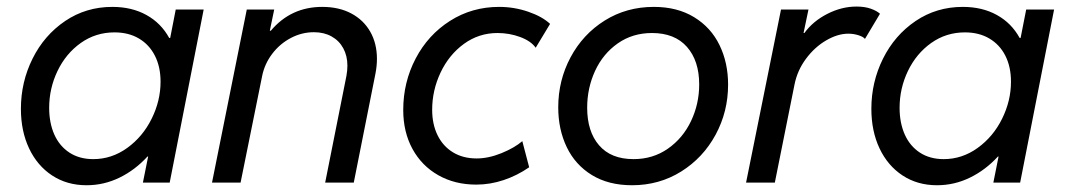

<svg xmlns="http://www.w3.org/2000/svg" viewBox="-20 -546 3183 574"><path d="M42.5 -220.7Q42.5 -300.8 77.4 -370.8Q112.3 -440.9 174.8 -483.2Q237.3 -525.4 315.9 -525.4Q374 -525.4 417.7 -501.2Q461.4 -477.1 485.8 -432.6H488.8L505.4 -517.6H588.9L487.3 0H407.2L422.9 -78.1H420.9Q383.8 -37.6 337.2 -14.9Q290.5 7.8 238.8 7.8Q180.2 7.8 135.7 -21.5Q91.3 -50.8 66.9 -102.5Q42.5 -154.3 42.5 -220.7ZM460 -301.8Q460 -346.2 443.1 -379.4Q426.3 -412.6 395.3 -430.9Q364.3 -449.2 322.3 -449.2Q266.1 -449.2 221.4 -417.5Q176.8 -385.7 151.9 -333.7Q127 -281.7 127 -223.6Q127 -178.7 142.3 -144Q157.7 -109.4 187.5 -89.8Q217.3 -70.3 258.8 -70.3Q314 -70.3 360.4 -103.8Q406.7 -137.2 433.3 -190.9Q460 -244.6 460 -301.8Z M717.8 -517.6H799.8L786.6 -454.1H789.6Q849.6 -525.4 943.4 -525.4Q993.2 -525.4 1030 -505.9Q1066.9 -486.3 1086.9 -451.2Q1106.9 -416 1106.9 -370.1Q1106.9 -349.1 1102.5 -326.2L1037.6 0H952.1L1015.6 -318.8Q1018.6 -335 1018.6 -349.6Q1018.6 -378.9 1006.3 -401.6Q994.1 -424.3 971.4 -437Q948.7 -449.7 918.5 -449.7Q882.3 -449.7 849.4 -432.4Q816.4 -415 793.7 -385Q771 -355 763.7 -318.8L699.2 0H613.8Z M1185.5 -217.3Q1185.5 -300.3 1222.7 -371.1Q1259.8 -441.9 1325.4 -483.6Q1391.1 -525.4 1472.2 -525.4Q1517.1 -525.4 1559.1 -511Q1601.1 -496.6 1624.5 -474.6L1581.5 -403.3Q1567.4 -423.3 1535.2 -435.3Q1502.9 -447.3 1467.3 -447.3Q1411.6 -447.3 1366.9 -414.8Q1322.3 -382.3 1297.1 -329.1Q1272 -275.9 1272 -217.8Q1272 -174.8 1288.1 -141.8Q1304.2 -108.9 1334.2 -90.6Q1364.3 -72.3 1404.8 -72.3Q1440.4 -72.3 1479.2 -88.1Q1518.1 -104 1541.5 -124L1562 -45.9Q1525.9 -21 1485.6 -7.6Q1445.3 5.9 1403.8 5.9Q1339.8 5.9 1290.3 -22.2Q1240.7 -50.3 1213.1 -100.8Q1185.5 -151.4 1185.5 -217.3Z M1648.9 -225.1Q1648.9 -305.7 1685.8 -374.8Q1722.7 -443.8 1787.8 -484.6Q1853 -525.4 1934.6 -525.4Q2004.9 -525.4 2055.2 -494.6Q2105.5 -463.9 2131.1 -411.1Q2156.7 -358.4 2156.7 -293Q2156.7 -212.4 2119.4 -143.3Q2082 -74.2 2016.4 -33.2Q1950.7 7.8 1869.6 7.8Q1799.3 7.8 1749.5 -22.7Q1699.7 -53.2 1674.3 -106.2Q1648.9 -159.2 1648.9 -225.1ZM2070.3 -293.5Q2070.3 -364.3 2033.7 -405.8Q1997.1 -447.3 1929.2 -447.3Q1871.1 -447.3 1826.9 -416.3Q1782.7 -385.3 1759 -334Q1735.4 -282.7 1735.4 -224.1Q1735.4 -152.8 1771 -111.6Q1806.6 -70.3 1874 -70.3Q1932.1 -70.3 1976.8 -101.6Q2021.5 -132.8 2045.9 -184.1Q2070.3 -235.4 2070.3 -293.5Z M2314.9 -517.6H2397L2382.3 -447.3H2384.8Q2410.2 -482.4 2453.1 -504.4Q2496.1 -526.4 2540.5 -526.4Q2565.4 -526.4 2583.3 -520Q2601.1 -513.7 2610.8 -504.9L2565.9 -429.7Q2561 -436 2546.4 -440.7Q2531.7 -445.3 2516.1 -445.3Q2484.4 -445.3 2450 -425.3Q2415.5 -405.3 2389.4 -370.1Q2363.3 -335 2355 -292L2296.4 0H2210.4Z M2585 -220.7Q2585 -300.8 2619.9 -370.8Q2654.8 -440.9 2717.3 -483.2Q2779.8 -525.4 2858.4 -525.4Q2916.5 -525.4 2960.2 -501.2Q3003.9 -477.1 3028.3 -432.6H3031.2L3047.9 -517.6H3131.3L3029.8 0H2949.7L2965.3 -78.1H2963.4Q2926.3 -37.6 2879.6 -14.9Q2833 7.8 2781.2 7.8Q2722.7 7.8 2678.2 -21.5Q2633.8 -50.8 2609.4 -102.5Q2585 -154.3 2585 -220.7ZM3002.4 -301.8Q3002.4 -346.2 2985.6 -379.4Q2968.8 -412.6 2937.7 -430.9Q2906.7 -449.2 2864.7 -449.2Q2808.6 -449.2 2763.9 -417.5Q2719.2 -385.7 2694.3 -333.7Q2669.4 -281.7 2669.4 -223.6Q2669.4 -178.7 2684.8 -144Q2700.2 -109.4 2730 -89.8Q2759.8 -70.3 2801.3 -70.3Q2856.4 -70.3 2902.8 -103.8Q2949.2 -137.2 2975.8 -190.9Q3002.4 -244.6 3002.4 -301.8Z"/></svg>

Font: Reddit Sans Chocolate
Style: Italic
Weight: 400
Italic angle: -11.25°
Designer: Stephen Hutchings
Version: Version 1.013